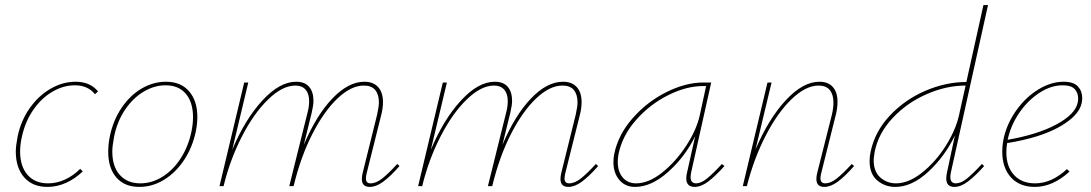

<svg xmlns="http://www.w3.org/2000/svg" viewBox="-20 -731 4285 754"><path d="M274 -396Q229 -396 186 -371Q143 -346 111 -300Q79 -254 66 -194Q59 -165 59 -136Q59 -78 88 -44.5Q117 -11 169 -11Q203 -11 235.5 -26Q268 -41 295 -68L305 -58Q275 -29 239.5 -13Q204 3 166 3Q108 3 75 -34.5Q42 -72 42 -136Q42 -157 49 -194Q62 -257 96.5 -306Q131 -355 178.5 -382.5Q226 -410 277 -410Q334 -410 365 -372L353 -361Q325 -396 274 -396Z M405 -135Q405 -163 411 -194Q424 -258 457.5 -307.5Q491 -357 536.5 -383.5Q582 -410 632 -410Q690 -410 722.5 -372.5Q755 -335 755 -272Q755 -245 749 -215Q736 -153 703.5 -103.5Q671 -54 625 -25.5Q579 3 527 3Q469 3 437 -34Q405 -71 405 -135ZM732 -215Q738 -245 738 -271Q738 -329 710 -362.5Q682 -396 630 -396Q586 -396 544 -371Q502 -346 471 -300Q440 -254 428 -194Q421 -157 421 -136Q421 -77 450.5 -44Q480 -11 531 -11Q577 -11 619 -37.5Q661 -64 690.5 -110.5Q720 -157 732 -215Z M1549 -79Q1513 -38 1485 -17.5Q1457 3 1432 3Q1401 3 1401 -28Q1401 -38 1404 -51L1461 -281Q1468 -313 1468 -329Q1468 -360 1453.5 -377.5Q1439 -395 1409 -395Q1359 -395 1306 -345Q1253 -295 1207 -205.5Q1161 -116 1133 0H1116L1187 -286Q1194 -311 1194 -334Q1194 -363 1180 -379Q1166 -395 1140 -395Q1089 -395 1032.5 -340Q976 -285 929.5 -194Q883 -103 858 0H842L939 -407H955L892 -143Q942 -262 1010 -336Q1078 -410 1143 -410Q1177 -410 1194 -390Q1211 -370 1211 -335Q1211 -318 1204 -288L1173 -162Q1222 -278 1285 -344Q1348 -410 1411 -410Q1446 -410 1465 -389Q1484 -368 1484 -330Q1484 -306 1477 -279L1420 -51Q1417 -39 1417 -30Q1417 -11 1435 -11Q1457 -11 1481 -30Q1505 -49 1540 -87Z M2329 -79Q2293 -38 2265 -17.5Q2237 3 2212 3Q2181 3 2181 -28Q2181 -38 2184 -51L2241 -281Q2248 -313 2248 -329Q2248 -360 2233.5 -377.5Q2219 -395 2189 -395Q2139 -395 2086 -345Q2033 -295 1987 -205.5Q1941 -116 1913 0H1896L1967 -286Q1974 -311 1974 -334Q1974 -363 1960 -379Q1946 -395 1920 -395Q1869 -395 1812.5 -340Q1756 -285 1709.5 -194Q1663 -103 1638 0H1622L1719 -407H1735L1672 -143Q1722 -262 1790 -336Q1858 -410 1923 -410Q1957 -410 1974 -390Q1991 -370 1991 -335Q1991 -318 1984 -288L1953 -162Q2002 -278 2065 -344Q2128 -410 2191 -410Q2226 -410 2245 -389Q2264 -368 2264 -330Q2264 -306 2257 -279L2200 -51Q2197 -39 2197 -30Q2197 -11 2215 -11Q2237 -11 2261 -30Q2285 -49 2320 -87Z M2825 -79Q2788 -38 2760.5 -17.5Q2733 3 2708 3Q2675 3 2675 -31Q2675 -41 2678 -53L2710 -196Q2670 -115 2604 -56Q2538 3 2474 3Q2435 3 2412 -24.5Q2389 -52 2389 -94Q2389 -110 2392 -126Q2408 -203 2465 -267.5Q2522 -332 2597.5 -369.5Q2673 -407 2742 -407H2773L2694 -53Q2692 -41 2692 -36Q2692 -11 2714 -11Q2733 -11 2756.5 -30Q2780 -49 2815 -87ZM2728 -278 2753 -393H2740Q2676 -393 2604.5 -357.5Q2533 -322 2478.5 -260.5Q2424 -199 2409 -126Q2406 -110 2406 -95Q2406 -57 2425.5 -34Q2445 -11 2478 -11Q2527 -11 2580 -53Q2633 -95 2674 -157.5Q2715 -220 2728 -278Z M3334 -79Q3298 -38 3270 -17.5Q3242 3 3217 3Q3186 3 3186 -28Q3186 -38 3189 -51L3247 -281Q3253 -307 3253 -328Q3253 -360 3238.5 -377.5Q3224 -395 3195 -395Q3144 -395 3088.5 -341.5Q3033 -288 2986.5 -197.5Q2940 -107 2913 0H2897L2994 -407H3010L2947 -144Q2998 -264 3065.5 -337Q3133 -410 3198 -410Q3232 -410 3250.5 -389.5Q3269 -369 3269 -331Q3269 -306 3262 -279L3205 -51Q3202 -39 3202 -31Q3202 -11 3221 -11Q3242 -11 3266 -30Q3290 -49 3325 -87Z M3836 -87 3845 -79Q3809 -39 3781 -18Q3753 3 3728 3Q3696 3 3696 -30Q3696 -41 3699 -54L3730 -199Q3690 -116 3625.5 -56.5Q3561 3 3496 3Q3455 3 3425 -22.5Q3395 -48 3395 -98Q3395 -118 3399 -135Q3415 -213 3473.5 -276Q3532 -339 3613 -374Q3694 -409 3775 -409L3842 -711H3860L3714 -53Q3712 -41 3712 -36Q3712 -11 3734 -11Q3754 -11 3777.5 -30Q3801 -49 3836 -87ZM3746 -278 3772 -395Q3696 -395 3618.5 -361Q3541 -327 3485 -267Q3429 -207 3415 -135Q3411 -111 3411 -102Q3411 -57 3437 -34Q3463 -11 3499 -11Q3548 -11 3601 -53Q3654 -95 3693.5 -157.5Q3733 -220 3746 -278Z M4230 -346Q4230 -339 4228 -327Q4218 -277 4141.5 -233.5Q4065 -190 3935 -169Q3932 -151 3932 -133Q3932 -77 3962 -44Q3992 -11 4045 -11Q4110 -11 4170 -67L4180 -57Q4114 3 4044 3Q3984 3 3950 -34.5Q3916 -72 3916 -135Q3916 -165 3923 -194Q3937 -251 3973.5 -301Q4010 -351 4059 -380.5Q4108 -410 4157 -410Q4196 -410 4213 -391.5Q4230 -373 4230 -346ZM4214 -344Q4214 -366 4200.5 -381Q4187 -396 4153 -396Q4108 -396 4063.5 -367.5Q4019 -339 3986 -292.5Q3953 -246 3940 -194L3937 -182Q4056 -203 4129 -242.5Q4202 -282 4212 -327Q4214 -337 4214 -344Z"/></svg>

Font: Ysabeau Thin
Style: Italic
Weight: 200
Italic angle: -12°
Designer: Christian Thalmann (Catharsis Fonts)
Version: Version 0.003